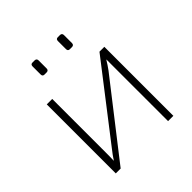

<svg xmlns="http://www.w3.org/2000/svg" viewBox="-183 -813 948 948"><g transform="rotate(-45 291.5 -339.0)"><path d="M201 -678H186C177 -678 173 -673 173 -664V-608C173 -599 177 -594 186 -594H201C210 -594 215 -599 215 -608V-664C215 -673 210 -678 201 -678ZM378 -678H363C354 -678 350 -673 350 -664V-608C350 -599 354 -594 363 -594H378C387 -594 392 -599 392 -608V-664C392 -673 387 -678 378 -678ZM492 -482H458L162 -99C151 -85 138 -68 128 -52H127C128 -72 128 -90 128 -110V-482H90V0H124L424 -385C434 -399 446 -416 454 -430H455V-375V0H492Z"/></g></svg>

Font: Exo 2 Extra Light
Style: Regular
Weight: 250
Designer: Natanael Gama
Version: Version 1.001;PS 001.001;hotconv 1.0.88;makeotf.lib2.5.64775